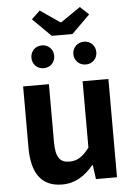

<svg xmlns="http://www.w3.org/2000/svg" viewBox="-64 -1029 765 1090"><g transform="rotate(-5 318.5 -483.5)"><path d="M246 14C322 14 376 -23 424 -80H428L439 0H559V-560H412V-182C374 -132 344 -112 298 -112C244 -112 220 -143 220 -229V-560H73V-210C73 -70 125 14 246 14ZM260 -832H378L482 -935L433 -981L321 -904H316L204 -981L156 -935ZM199 -653C237 -653 264 -681 264 -718C264 -754 237 -783 199 -783C161 -783 134 -754 134 -718C134 -681 161 -653 199 -653ZM439 -653C477 -653 504 -681 504 -718C504 -754 477 -783 439 -783C401 -783 373 -754 373 -718C373 -681 401 -653 439 -653Z"/></g></svg>

Font: Source Han Sans CN
Style: Bold
Weight: 700
Designer: Ryoko NISHIZUKA 西塚涼子 (kana, bopomofo & ideographs); Paul D. Hunt (Latin, Greek & Cyrillic); Sandoll Communications 산돌커뮤니
Foundry: Adobe
Version: Version 2.001;hotconv 1.0.107;makeotfexe 2.5.65593